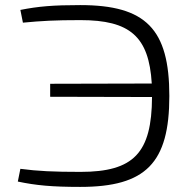

<svg xmlns="http://www.w3.org/2000/svg" viewBox="-20 -722 766 754"><path d="M295 -702C189 -702 130 -697 60 -683L70 -633C144 -640 195 -643 296 -643C490 -643 565 -579 576 -394L177 -393V-342L577 -341C576 -121 505 -47 296 -47C190 -47 128 -50 60 -59L50 -9C121 6 184 12 295 12C553 12 645 -82 645 -345C645 -608 553 -702 295 -702Z"/></svg>

Font: Exo 2 Light Expanded
Style: Regular
Weight: 300
Width: 7
Designer: Natanael Gama
Version: Version 1.001;PS 001.001;hotconv 1.0.70;makeotf.lib2.5.58329